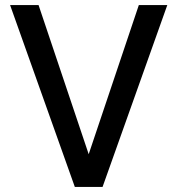

<svg xmlns="http://www.w3.org/2000/svg" viewBox="-20 -742 704 762"><path d="M531 -722 332 -130 133 -722H20L277 0H387L644 -722Z"/></svg>

Font: Perun
Style: Regular
Weight: 400
Foundry: Copyright (c) Stefan Peev, Context Ltd, 2016
Version: Version 1.089